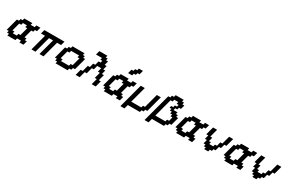

<svg xmlns="http://www.w3.org/2000/svg" viewBox="247 -3025 7798 5175"><g transform="rotate(30 4146.0 -437.5)"><path d="M500 0H625Q630.9 -21 642.1 -62.5Q653.3 -104 658.7 -125H596.2L612.8 -187.5H550.3Q561.5 -229 583.7 -312.5Q606 -396 617.2 -437.5H679.7L696.3 -500H758.8Q764.2 -520.5 775.4 -562.3Q786.6 -604 792.5 -625H667.5L650.9 -562.5H525.9L542.5 -625H292.5L275.9 -562.5H213.4L196.3 -500H133.8Q117.2 -437.5 83.7 -312.5Q50.3 -187.5 33.7 -125H96.2L79.1 -62.5H141.6L125 0H375L391.6 -62.5H516.6ZM346.2 -125H221.2L237.8 -187.5H175.3Q186.5 -229 208.7 -312.3Q231 -395.5 242.2 -437.5H304.7L321.3 -500H446.3L429.7 -437.5H492.2Q481 -396 458.7 -312.5Q436.5 -229 425.3 -187.5H362.8Z M1125 0H1250Q1272 -83 1316.7 -250Q1361.3 -417 1383.8 -500H1508.8Q1514.2 -520.5 1525.4 -562.3Q1536.6 -604 1542.5 -625H917.5Q911.6 -604 900.4 -562.3Q889.2 -520.5 883.8 -500H1008.8Q986.8 -417 941.9 -250Q897 -83 875 0H1000Q1022 -83 1066.7 -250Q1111.3 -417 1133.8 -500H1258.8Q1236.8 -417 1191.9 -250Q1147 -83 1125 0Z M1625 0H2000L2016.6 -62.5H2079.1L2096.2 -125H2158.7Q2175.3 -187.5 2208.7 -312.5Q2242.2 -437.5 2258.8 -500H2196.3L2213.4 -562.5H2150.9L2167.5 -625H1792.5L1775.9 -562.5H1713.4L1696.3 -500H1633.8Q1617.2 -437.5 1583.7 -312.5Q1550.3 -187.5 1533.7 -125H1596.2L1579.1 -62.5H1641.6ZM1971.2 -125H1721.2L1737.8 -187.5H1675.3Q1686.5 -229 1708.7 -312.3Q1731 -395.5 1742.2 -437.5H1804.7L1821.3 -500H2071.3L2054.7 -437.5H2117.2Q2106 -396 2083.7 -312.5Q2061.5 -229 2050.3 -187.5H1987.8Z M2750 0H2875L2925.3 -187.5H2862.8L2913.1 -375H2850.6Q2856.4 -395.5 2867.4 -437.3Q2878.4 -479 2883.8 -500H2821.3Q2827.1 -520.5 2838.4 -562.3Q2849.6 -604 2855 -625H2792.5Q2798.3 -645.5 2809.6 -687.5Q2820.8 -729.5 2826.2 -750H2763.7L2780.3 -812.5H2717.8L2734.4 -875H2484.4Q2479 -854 2467.8 -812.5Q2456.5 -771 2451.2 -750H2638.7L2621.6 -687.5H2684.1L2667.5 -625H2605Q2599.1 -604 2587.9 -562.3Q2576.7 -520.5 2571.3 -500H2508.8Q2503.4 -479 2492.4 -437.5Q2481.4 -396 2475.6 -375H2413.1L2362.8 -187.5H2300.3L2250 0H2375L2425.3 -187.5H2487.8L2538.1 -375H2600.6Q2606.4 -396 2617.4 -437.5Q2628.4 -479 2633.8 -500H2758.8Q2752.9 -479 2741.9 -437.3Q2731 -395.5 2725.6 -375H2788.1L2737.8 -187.5H2800.3Z M3500 0H3625Q3630.9 -21 3642.1 -62.5Q3653.3 -104 3658.7 -125H3596.2L3612.8 -187.5H3550.3Q3561.5 -229 3583.7 -312.5Q3606 -396 3617.2 -437.5H3679.7L3696.3 -500H3758.8Q3764.2 -520.5 3775.4 -562.3Q3786.6 -604 3792.5 -625H3667.5L3650.9 -562.5H3525.9L3542.5 -625H3292.5L3275.9 -562.5H3213.4L3196.3 -500H3133.8Q3117.2 -437.5 3083.7 -312.5Q3050.3 -187.5 3033.7 -125H3096.2L3079.1 -62.5H3141.6L3125 0H3375L3391.6 -62.5H3516.6ZM3346.2 -125H3221.2L3237.8 -187.5H3175.3Q3186.5 -229 3208.7 -312.3Q3231 -395.5 3242.2 -437.5H3304.7L3321.3 -500H3446.3L3429.7 -437.5H3492.2Q3481 -396 3458.7 -312.5Q3436.5 -229 3425.3 -187.5H3362.8ZM3451.2 -750H3576.2L3592.8 -812.5H3655.3L3671.9 -875H3734.4Q3740.2 -895.5 3751.5 -937.3Q3762.7 -979 3768.1 -1000H3643.1L3626 -937.5H3563.5L3546.9 -875H3484.4Q3478.5 -854 3467.5 -812.5Q3456.5 -771 3451.2 -750Z M3716.3 125H3841.3Q3847.2 104 3858.4 62.5Q3869.6 21 3875 0H4250L4266.6 -62.5H4329.1L4346.2 -125H4408.7Q4431.2 -208.5 4475.8 -375.2Q4520.5 -542 4542.5 -625H4417.5L4300.3 -187.5H4237.8L4221.2 -125H3908.7Q3931.2 -208 3975.6 -375Q4020 -542 4042.5 -625H3917.5Q3883.8 -500 3816.9 -250Q3750 0 3716.3 125Z M4900.9 -562.5 4883.8 -500H4946.3L4929.7 -437.5H4992.2L4975.6 -375H5038.1L5021 -312.5H5083.5Q5078.1 -291.5 5067.1 -249.8Q5056.2 -208 5050.3 -187.5H4987.8L4971.2 -125H4658.7L4809.1 -687.5H4871.6L4888.7 -750H5013.7L4996.6 -687.5H5059.1L5042.5 -625H4980L4963.4 -562.5ZM4466.3 125H4591.3Q4597.2 104 4608.4 62.5Q4619.6 21 4625 0H5000L5016.6 -62.5H5079.1L5096.2 -125H5158.7Q5169.9 -166.5 5192.1 -249.8Q5214.4 -333 5225.6 -375H5163.1L5179.7 -437.5H5117.2L5133.8 -500H5008.8L5025.9 -562.5H5088.4L5105 -625H5167.5Q5173.3 -645.5 5184.6 -687.5Q5195.8 -729.5 5201.2 -750H5138.7L5155.3 -812.5H5092.8L5109.4 -875H4859.4L4842.8 -812.5H4780.3L4763.7 -750H4701.2Q4662.1 -604.5 4583.7 -312.5Q4505.4 -20.5 4466.3 125Z M5750 0H5875Q5880.9 -21 5892.1 -62.5Q5903.3 -104 5908.7 -125H5846.2L5862.8 -187.5H5800.3Q5811.5 -229 5833.7 -312.5Q5856 -396 5867.2 -437.5H5929.7L5946.3 -500H6008.8Q6014.2 -520.5 6025.4 -562.3Q6036.6 -604 6042.5 -625H5917.5L5900.9 -562.5H5775.9L5792.5 -625H5542.5L5525.9 -562.5H5463.4L5446.3 -500H5383.8Q5367.2 -437.5 5333.7 -312.5Q5300.3 -187.5 5283.7 -125H5346.2L5329.1 -62.5H5391.6L5375 0H5625L5641.6 -62.5H5766.6ZM5596.2 -125H5471.2L5487.8 -187.5H5425.3Q5436.5 -229 5458.7 -312.3Q5481 -395.5 5492.2 -437.5H5554.7L5571.3 -500H5696.3L5679.7 -437.5H5742.2Q5731 -396 5708.7 -312.5Q5686.5 -229 5675.3 -187.5H5612.8Z M6250 0H6375L6391.6 -62.5H6454.1L6471.2 -125H6533.7Q6539.6 -145.5 6550.5 -187.3Q6561.5 -229 6566.9 -250H6629.4Q6635.3 -270.5 6646.5 -312.3Q6657.7 -354 6663.1 -375H6725.6Q6736.8 -416.5 6759 -500Q6781.2 -583.5 6792.5 -625H6667.5Q6656.2 -583.5 6634 -500Q6611.8 -416.5 6600.6 -375H6538.1Q6532.2 -354 6521 -312.3Q6509.8 -270.5 6504.4 -250H6441.9L6425.3 -187.5H6300.3L6316.9 -250H6254.4Q6259.8 -270.5 6271.2 -312.3Q6282.7 -354 6288.1 -375H6225.6Q6236.8 -416.5 6259 -500Q6281.2 -583.5 6292.5 -625H6167.5Q6156.2 -583.5 6134 -500Q6111.8 -416.5 6100.6 -375H6163.1Q6157.7 -354 6146.5 -312.3Q6135.3 -270.5 6129.4 -250H6191.9Q6186.5 -229 6175.5 -187.3Q6164.6 -145.5 6158.7 -125H6221.2L6204.1 -62.5H6266.6Z M7250 0H7375Q7380.9 -21 7392.1 -62.5Q7403.3 -104 7408.7 -125H7346.2L7362.8 -187.5H7300.3Q7311.5 -229 7333.7 -312.5Q7356 -396 7367.2 -437.5H7429.7L7446.3 -500H7508.8Q7514.2 -520.5 7525.4 -562.3Q7536.6 -604 7542.5 -625H7417.5L7400.9 -562.5H7275.9L7292.5 -625H7042.5L7025.9 -562.5H6963.4L6946.3 -500H6883.8Q6867.2 -437.5 6833.7 -312.5Q6800.3 -187.5 6783.7 -125H6846.2L6829.1 -62.5H6891.6L6875 0H7125L7141.6 -62.5H7266.6ZM7096.2 -125H6971.2L6987.8 -187.5H6925.3Q6936.5 -229 6958.7 -312.3Q6981 -395.5 6992.2 -437.5H7054.7L7071.3 -500H7196.3L7179.7 -437.5H7242.2Q7231 -396 7208.7 -312.5Q7186.5 -229 7175.3 -187.5H7112.8Z M7750 0H7875L7891.6 -62.5H7954.1L7971.2 -125H8033.7Q8039.6 -145.5 8050.5 -187.3Q8061.5 -229 8066.9 -250H8129.4Q8135.3 -270.5 8146.5 -312.3Q8157.7 -354 8163.1 -375H8225.6Q8236.8 -416.5 8259 -500Q8281.2 -583.5 8292.5 -625H8167.5Q8156.2 -583.5 8134 -500Q8111.8 -416.5 8100.6 -375H8038.1Q8032.2 -354 8021 -312.3Q8009.8 -270.5 8004.4 -250H7941.9L7925.3 -187.5H7800.3L7816.9 -250H7754.4Q7759.8 -270.5 7771.2 -312.3Q7782.7 -354 7788.1 -375H7725.6Q7736.8 -416.5 7759 -500Q7781.2 -583.5 7792.5 -625H7667.5Q7656.2 -583.5 7634 -500Q7611.8 -416.5 7600.6 -375H7663.1Q7657.7 -354 7646.5 -312.3Q7635.3 -270.5 7629.4 -250H7691.9Q7686.5 -229 7675.5 -187.3Q7664.6 -145.5 7658.7 -125H7721.2L7704.1 -62.5H7766.6Z"/></g></svg>

Font: Faithful 32x
Style: Oblique
Weight: 400
Foundry: Faithful Resource Pack
Version: Version 1.0; January 27, 2023